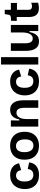

<svg xmlns="http://www.w3.org/2000/svg" viewBox="1435 -2188 767 3677"><g transform="rotate(-90 1818.5 -349.5)"><path d="M307 14Q239 14 188 -6Q137 -26 103.5 -62Q70 -98 53 -147.5Q36 -197 36 -256Q36 -318 53 -369.5Q70 -421 104 -459Q138 -497 188 -518Q238 -539 302 -539Q351 -539 390 -526.5Q429 -514 458 -491.5Q487 -469 505.5 -437.5Q524 -406 530 -367L398 -327Q395 -359 381.5 -381.5Q368 -404 346 -415Q324 -426 295 -426Q271 -426 250.5 -416.5Q230 -407 214.5 -387.5Q199 -368 190 -337Q181 -306 181 -262Q181 -203 196.5 -166Q212 -129 241 -111.5Q270 -94 309 -94Q348 -94 371.5 -110Q395 -126 406.5 -150.5Q418 -175 420 -202L547 -175Q543 -136 527 -101.5Q511 -67 481.5 -41Q452 -15 408.5 -0.5Q365 14 307 14Z M866 14Q787 14 727 -17.5Q667 -49 633 -110.5Q599 -172 599 -264Q599 -356 633.5 -417Q668 -478 728 -508.5Q788 -539 865 -539Q944 -539 1004 -508Q1064 -477 1098.5 -415.5Q1133 -354 1133 -262Q1133 -168 1098 -107Q1063 -46 1002 -16Q941 14 866 14ZM870 -93Q894 -93 915 -101Q936 -109 952.5 -127.5Q969 -146 978.5 -177.5Q988 -209 988 -254Q988 -302 977.5 -335Q967 -368 949.5 -388.5Q932 -409 909 -418Q886 -427 861 -427Q838 -427 816.5 -419Q795 -411 779 -392.5Q763 -374 753 -343Q743 -312 743 -266Q743 -218 753 -185Q763 -152 781 -131.5Q799 -111 822 -102Q845 -93 870 -93Z M1233 0V-316V-525H1351L1350 -362H1369Q1382 -427 1407.5 -465.5Q1433 -504 1469.5 -521.5Q1506 -539 1552 -539Q1604 -539 1637.5 -520.5Q1671 -502 1691 -472Q1711 -442 1721 -406.5Q1731 -371 1734 -336Q1737 -301 1737 -273V0H1593V-256Q1593 -275 1591 -302Q1589 -329 1580.5 -355.5Q1572 -382 1552.5 -400Q1533 -418 1498 -418Q1458 -418 1431.5 -393.5Q1405 -369 1391 -327Q1377 -285 1377 -233V0Z M2101 14Q2033 14 1982 -6Q1931 -26 1897.5 -62Q1864 -98 1847 -147.5Q1830 -197 1830 -256Q1830 -318 1847 -369.5Q1864 -421 1898 -459Q1932 -497 1982 -518Q2032 -539 2096 -539Q2145 -539 2184 -526.5Q2223 -514 2252 -491.5Q2281 -469 2299.5 -437.5Q2318 -406 2324 -367L2192 -327Q2189 -359 2175.5 -381.5Q2162 -404 2140 -415Q2118 -426 2089 -426Q2065 -426 2044.5 -416.5Q2024 -407 2008.5 -387.5Q1993 -368 1984 -337Q1975 -306 1975 -262Q1975 -203 1990.5 -166Q2006 -129 2035 -111.5Q2064 -94 2103 -94Q2142 -94 2165.5 -110Q2189 -126 2200.5 -150.5Q2212 -175 2214 -202L2341 -175Q2337 -136 2321 -101.5Q2305 -67 2275.5 -41Q2246 -15 2202.5 -0.5Q2159 14 2101 14Z M2421 0V-713H2563V0Z M2867 14Q2828 14 2798 3Q2768 -8 2746.5 -29.5Q2725 -51 2711 -81.5Q2697 -112 2690 -151.5Q2683 -191 2683 -239V-525H2828V-271Q2828 -249 2829.5 -221Q2831 -193 2839.5 -166.5Q2848 -140 2867 -123Q2886 -106 2920 -106Q2948 -106 2968.5 -119.5Q2989 -133 3004 -158.5Q3019 -184 3026.5 -218.5Q3034 -253 3035 -294V-525H3179V-217V0H3062V-168H3044Q3031 -104 3008 -64Q2985 -24 2950.5 -5Q2916 14 2867 14Z M3503 12Q3460 12 3428 1Q3396 -10 3374.5 -33.5Q3353 -57 3342 -94Q3331 -131 3331 -182V-412H3256L3259 -523H3307Q3340 -524 3356 -534.5Q3372 -545 3375 -572L3387 -642H3469V-525H3601V-408H3469V-189Q3469 -148 3489 -134Q3509 -120 3538 -120Q3556 -120 3574 -124.5Q3592 -129 3605 -137V-3Q3574 6 3548 9Q3522 12 3503 12Z"/></g></svg>

Font: Bricolage Grotesque 48pt Condensed ExtraBold
Style: Bold
Weight: 700
Version: Version 1.000;gftools[0.9.30]